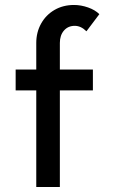

<svg xmlns="http://www.w3.org/2000/svg" viewBox="-20 -747 460 773"><path d="M126 6V-383H43V-467H126V-574Q126 -617 145.5 -652Q165 -687 199.5 -707Q234 -727 278 -727Q306 -727 334.5 -717Q363 -707 380 -690L328 -621Q306 -643 281 -643Q254 -643 237.5 -624Q221 -605 221 -574V-467H354V-383H221V6Z"/></svg>

Font: SUITE SemiBold
Style: Regular
Weight: 600
Designer: Sun
Foundry: Sun
Version: Version 2.040